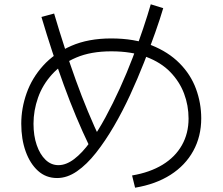

<svg xmlns="http://www.w3.org/2000/svg" viewBox="-20 -827 1040 894"><path d="M609 47 595 -10Q678 -24 737 -60Q796 -96 827 -151Q858 -206 858 -275Q858 -336 837 -391.5Q816 -447 773 -491.5Q730 -536 661.5 -562Q593 -588 498 -588Q403 -588 335 -559Q267 -530 222.5 -481Q178 -432 157 -372Q136 -312 136 -251Q136 -195 151 -151.5Q166 -108 192 -83Q218 -58 252 -58Q288 -58 325.5 -86.5Q363 -115 399.5 -165.5Q436 -216 471 -280.5Q506 -345 538.5 -416.5Q571 -488 598 -559Q625 -630 646.5 -694Q668 -758 682 -807L740 -789Q726 -741 703 -676Q680 -611 650.5 -536Q621 -461 586 -385Q551 -309 510.5 -239.5Q470 -170 427 -115.5Q384 -61 338.5 -29.5Q293 2 246 2Q194 2 157 -31.5Q120 -65 99.5 -122Q79 -179 79 -251Q79 -323 104 -393.5Q129 -464 181 -521.5Q233 -579 312 -613.5Q391 -648 498 -648Q606 -648 685 -616.5Q764 -585 816 -532.5Q868 -480 892.5 -413.5Q917 -347 917 -276Q917 -192 880 -124.5Q843 -57 774 -13Q705 31 609 47ZM397 -145Q332 -280 277 -431.5Q222 -583 173 -748L232 -764Q280 -601 333.5 -452.5Q387 -304 451 -170Z"/></svg>

Font: Murecho Thin Light
Style: Regular
Weight: 300
Version: Version 1.010